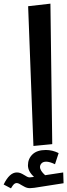

<svg xmlns="http://www.w3.org/2000/svg" viewBox="-117 -794 368 1051"><path d="M66 5 37 -760 159 -774 169 -5ZM231 209 71 234Q55 236 47 236Q31 236 17.5 228.5Q4 221 2 220Q-5 215 -12.5 211.5Q-20 208 -26 208Q-34 208 -40.5 214Q-47 220 -57 237L-97 216Q-65 150 -25 150Q-14 150 -5 153.5Q4 157 17 165Q24 170 31.5 173.5Q39 177 45 177Q48 177 64 175L69 174Q36 144 36 111Q36 75 61 51Q86 27 134 27Q170 27 204 44L184 105Q155 91 136 91Q119 91 110.5 100Q102 109 102 120Q102 140 130 165L229 150Z"/></svg>

Font: FiraGO Medium
Style: Italic
Weight: 500
Italic angle: -8°
Designer: bBox Type GmbH
Foundry: bBox Type GmbH
Version: Version 1.001